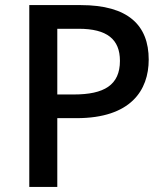

<svg xmlns="http://www.w3.org/2000/svg" viewBox="-20 -734 653 754"><path d="M297 -714H95V0H205V-270H281C493 -270 564 -379 564 -500C564 -635 483 -714 297 -714ZM289 -621C400 -621 451 -580 451 -495C451 -400 389 -363 270 -363H205V-621Z"/></svg>

Font: Noto Sans Balinese Medium
Style: Regular
Weight: 500
Designer: Aditya Bayu, David Williams
Foundry: David Williams
Version: Version 2.005